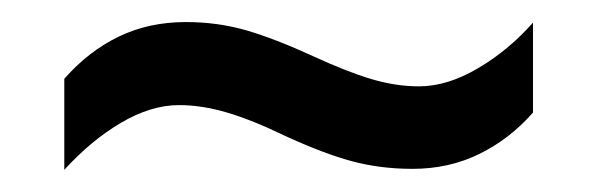

<svg xmlns="http://www.w3.org/2000/svg" viewBox="-20 -440 545 175"><path d="M239.3 -316.4Q210 -330.6 187 -337.4Q164.1 -344.2 143.1 -344.2Q117.7 -344.2 90.3 -328.1Q63 -312 38.6 -285.2V-368.2Q61 -393.6 88.4 -406.7Q115.7 -419.9 149.4 -419.9Q178.2 -419.9 204.3 -412.4Q230.5 -404.8 265.6 -388.7Q296.4 -374.5 318.6 -367.9Q340.8 -361.3 361.8 -361.3Q387.7 -361.3 415.5 -377.7Q443.4 -394 465.8 -419.4V-337.4Q444.3 -313 416.7 -299.6Q389.2 -286.1 356 -286.1Q326.7 -286.1 301 -293Q275.4 -299.8 239.3 -316.4Z"/></svg>

Font: Open Sans SemiCondensed Medium
Style: Regular
Weight: 500
Width: 4
Designer: Monotype Design Team
Foundry: Monotype Imaging Inc.
Version: Version 3.000